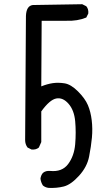

<svg xmlns="http://www.w3.org/2000/svg" viewBox="-20 -788 540 929"><path d="M214.8 121.1Q199.2 119.1 187.5 109.4Q177.7 93.8 175.8 76.2Q177.7 60.5 187.5 48.8Q201.2 37.1 222.7 39.1Q280.3 44.9 309.6 5.9Q338.9 -33.2 343.8 -90.3Q348.6 -147.5 343.8 -201.2Q338.9 -254.9 311.5 -286.1Q284.2 -317.4 252.4 -311.5Q220.7 -305.7 179.7 -249V-100.6L168 -74.2Q154.3 -62.5 132.8 -64.5L113.3 -74.2Q101.6 -89.8 101.6 -110.4L105.5 -710.9Q107.4 -759.8 138.7 -763.7L377.9 -767.6L397.5 -757.8Q409.2 -744.1 407.2 -722.7L397.5 -703.1Q354.5 -685.5 301.8 -687.5H181.6L179.7 -370.1Q209 -381.8 235.4 -385.7Q261.7 -389.6 292.5 -384.8Q323.2 -379.9 357.4 -345.7Q391.6 -311.5 405.3 -279.3Q418.9 -247.1 423.8 -206.1Q428.7 -165 424.8 -122.6Q420.9 -80.1 411.1 -30.3Q401.4 19.5 362.3 62.5Q323.2 105.5 288.6 114.3Q253.9 123 214.8 121.1Z"/></svg>

Font: JasonHandwriting1
Style: Regular
Weight: 400
Version: Version 1.48.20